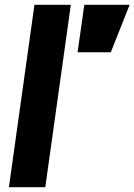

<svg xmlns="http://www.w3.org/2000/svg" viewBox="-20 -777 558 797"><path d="M17 0H168L274 -757H123ZM302 -560H440L518 -757H330Z"/></svg>

Font: Mluvka ExtraBold
Style: Italic
Weight: 800
Italic angle: -8°
Designer: Modified by Jiří Krblich, Original typeface by Gumpita Rahayu
Foundry: Gumpita Rahayu & Jiří Krblich
Version: Version 2.000;Glyphs 3.1.1 (3134)